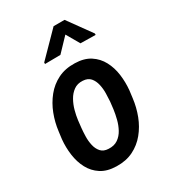

<svg xmlns="http://www.w3.org/2000/svg" viewBox="-185 -847 854 955"><g transform="rotate(-30 242.0 -370.0)"><path d="M31.2 -242.7 36.6 -284.7Q42.5 -333.5 60.1 -379.2Q77.6 -424.8 107.2 -461.4Q136.7 -498 178.5 -518.8Q220.2 -539.6 274.9 -538.1Q327.6 -537.1 362.3 -514.6Q397 -492.2 416.5 -455.6Q436 -418.9 441.9 -374.8Q447.8 -330.6 443.4 -285.2L438 -242.7Q432.1 -194.3 414.6 -148.4Q397 -102.5 367.4 -66.4Q337.9 -30.3 296.1 -9.5Q254.4 11.2 199.7 9.8Q146.5 8.8 112.1 -13.7Q77.6 -36.1 58.3 -72.5Q39.1 -108.9 33 -153.3Q26.9 -197.8 31.2 -242.7ZM147.9 -285.2 143.1 -241.7Q141.1 -222.2 140.4 -196Q139.6 -169.9 145.3 -144.8Q150.9 -119.6 165.8 -103Q180.7 -86.4 208.5 -85.4Q240.2 -83.5 262 -98.4Q283.7 -113.3 296.9 -137.7Q310.1 -162.1 317.1 -189.9Q324.2 -217.8 327.6 -243.2L332.5 -285.6Q334 -305.2 334.5 -331.5Q335 -357.9 329.3 -382.8Q323.7 -407.7 309.1 -424.6Q294.4 -441.4 266.1 -442.9Q235.8 -444.8 214.6 -429.4Q193.4 -414.1 179.7 -389.6Q166 -365.2 158.4 -337.2Q150.9 -309.1 147.9 -285.2ZM339.4 -750.5 436 -616.7V-608.4L349.6 -609.9L306.2 -685.1L234.4 -609.9L145.5 -608.9V-617.2L276.4 -750.5Z"/></g></svg>

Font: Roboto Condensed Medium
Style: Italic
Weight: 500
Italic angle: -12°
Designer: Christian Robertson
Foundry: Google
Version: Version 3.0; 2020